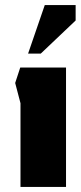

<svg xmlns="http://www.w3.org/2000/svg" viewBox="-20 -739 319 759"><path d="M61 0V-331L40 -411L60 -472H241V0ZM91 -527 157 -719H279V-658L141 -527Z"/></svg>

Font: Rowdies
Style: Regular
Weight: 400
Designer: Jaikishan Patel
Version: Version 1.000; ttfautohint (v1.8.3)